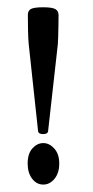

<svg xmlns="http://www.w3.org/2000/svg" viewBox="-20 -492 252 522"><path d="M83.5 -135.7 58.1 -371.6Q56.6 -385.3 56.2 -411.6Q55.7 -438 55.7 -451.2Q55.7 -463.4 64.5 -467.8Q73.2 -472.2 97.7 -472.2Q122.6 -472.2 130.9 -467Q139.2 -461.9 139.2 -450.7Q139.2 -441.9 138.9 -424.8Q138.7 -407.7 138.2 -392.1Q137.7 -376.5 137.2 -371.6L110.8 -135.7Q109.9 -127.4 97.2 -127.4Q84.5 -127.4 83.5 -135.7ZM97.7 9.8Q79.6 9.8 67.4 -6.1Q55.2 -22 55.2 -47.4Q55.2 -74.2 68.1 -88.6Q81.1 -103 97.7 -103Q114.3 -103 127.7 -88.1Q141.1 -73.2 141.1 -47.4Q141.1 -21.5 128.2 -5.9Q115.2 9.8 97.7 9.8Z"/></svg>

Font: Dai Banna SIL
Style: Regular
Weight: 400
Designer: Victor Gaultney
Foundry: SIL International
Version: Version 4.000